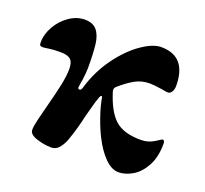

<svg xmlns="http://www.w3.org/2000/svg" viewBox="-87 -539 699 656"><g transform="rotate(20 262.5 -211.0)"><path d="M308 -75Q294 -102 281 -139.5Q268 -177 263 -207Q263 -210 260 -210Q258 -210 256.5 -208Q255 -206 254 -203Q247 -184 241 -160.5Q235 -137 232 -127Q221 -78 208 -41Q202 -20 189.5 -3Q177 14 158 14Q133 14 105 5Q77 -4 77 -21Q77 -34 83.5 -61Q90 -88 98 -118Q111 -167 118 -200.5Q125 -234 125 -259Q125 -284 114 -293.5Q103 -303 78 -303Q51 -303 35.5 -300.5Q20 -298 15 -298Q8 -298 5 -300Q2 -302 2 -312Q2 -341 18.5 -370Q35 -399 62 -417.5Q89 -436 118 -436Q147 -436 161.5 -419Q176 -402 180 -371Q184 -340 184 -284Q184 -268 180 -238Q178 -230 176 -212Q175 -209 177 -207Q179 -205 181 -205H182Q188 -205 191 -217Q210 -280 246.5 -330Q283 -380 324 -408.5Q365 -437 395 -437Q488 -437 488 -329Q488 -317 482.5 -308Q477 -299 469 -299Q461 -299 448 -302Q415 -307 402 -307Q371 -307 346.5 -293Q322 -279 296 -256Q288 -249 291 -238Q311 -173 342 -144Q373 -115 437 -115Q464 -115 485 -128.5Q506 -142 507 -142Q515 -142 515 -129Q515 -81 497.5 -48.5Q480 -16 454 -0.5Q428 15 403 15Q378 15 353 -10Q328 -35 308 -75Z"/></g></svg>

Font: EB Garamond ExtraBold
Style: Regular
Weight: 800
Designer: Georg Duffner and Octavio Pardo
Foundry: Georg Duffner
Version: Version 1.000